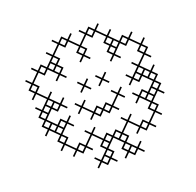

<svg xmlns="http://www.w3.org/2000/svg" viewBox="-97 -463 729 713"><g transform="rotate(-20 268.0 -106.5)"><path d="M232.1 49.3 200.7 17.9 218.6 0 214.3 -4.3 196.4 13.6 178.6 -4.3 174.3 0 192.1 17.9 160.7 49.3 142.9 31.4 125 49.3 93.6 17.9 111.4 0 93.6 -17.9 125 -49.3 142.9 -31.4 147.1 -35.7 129.3 -53.6 147.1 -71.4 142.9 -75.7 125 -57.9 107.1 -75.7 89.3 -57.9 57.9 -89.3 89.3 -120.7 107.1 -102.9 125 -120.7 142.9 -102.9 147.1 -107.1 129.3 -125 147.1 -142.9 142.9 -147.1 125 -129.3 93.6 -160.7 111.4 -178.6 107.1 -182.9 89.3 -165 57.9 -196.4 75.7 -214.3 57.9 -232.1 89.3 -263.6 107.1 -245.7 125 -263.6 156.4 -232.1 138.6 -214.3 142.9 -210 160.7 -227.9 178.6 -210 182.9 -214.3 165 -232.1 182.9 -250 165 -267.9 182.9 -285.7 165 -303.6 196.4 -335 214.3 -317.1 232.1 -335 263.6 -303.6 245.7 -285.7 263.6 -267.9 245.7 -250 250 -245.7 267.9 -263.6 285.7 -245.7 290 -250 272.1 -267.9 290 -285.7 272.1 -303.6 303.6 -335 321.4 -317.1 339.3 -335 370.7 -303.6 352.9 -285.7 370.7 -267.9 352.9 -250 370.7 -232.1 352.9 -214.3 357.1 -210 375 -227.9 392.9 -210 397.1 -214.3 379.3 -232.1 410.7 -263.6 428.6 -245.7 446.4 -263.6 477.9 -232.1 460 -214.3 477.9 -196.4 446.4 -165 428.6 -182.9 424.3 -178.6 442.1 -160.7 410.7 -129.3 392.9 -147.1 388.6 -142.9 406.4 -125 388.6 -107.1 392.9 -102.9 410.7 -120.7 428.6 -102.9 446.4 -120.7 477.9 -89.3 446.4 -57.9 428.6 -75.7 410.7 -57.9 392.9 -75.7 388.6 -71.4 406.4 -53.6 388.6 -35.7 392.9 -31.4 410.7 -49.3 442.1 -17.9 424.3 0 442.1 17.9 410.7 49.3 392.9 31.4 375 49.3 343.6 17.9 361.4 0 357.1 -4.3 339.3 13.6 321.4 -4.3 317.1 0 335 17.9 303.6 49.3 285.7 31.4 267.9 49.3 250 31.4ZM165 53.6 196.4 22.1 227.9 53.6 210 71.4 227.9 89.3 196.4 120.7 178.6 102.9 174.3 107.1 192.1 125 174.3 142.9 178.6 147.1 196.4 129.3 214.3 147.1 232.1 129.3 250 147.1 254.3 142.9 236.4 125 254.3 107.1 236.4 89.3 267.9 57.9 299.3 89.3 281.4 107.1 299.3 125 281.4 142.9 285.7 147.1 303.6 129.3 321.4 147.1 339.3 129.3 357.1 147.1 361.4 142.9 343.6 125 361.4 107.1 357.1 102.9 339.3 120.7 307.9 89.3 325.7 71.4 307.9 53.6 339.3 22.1 370.7 53.6 352.9 71.4 357.1 75.7 375 57.9 392.9 75.7 410.7 57.9 428.6 75.7 432.9 71.4 415 53.6 446.4 22.1 464.3 40 468.6 35.7 450.7 17.9 468.6 0 450.7 -17.9 482.1 -49.3 500 -31.4 504.3 -35.7 486.4 -53.6 504.3 -71.4 486.4 -89.3 504.3 -107.1 486.4 -125 504.3 -142.9 500 -147.1 482.1 -129.3 450.7 -160.7 482.1 -192.1 500 -174.3 504.3 -178.6 486.4 -196.4 504.3 -214.3 486.4 -232.1 504.3 -250 500 -254.3 482.1 -236.4 450.7 -267.9 468.6 -285.7 464.3 -290 446.4 -272.1 428.6 -290 410.7 -272.1 379.3 -303.6 397.1 -321.4 392.9 -325.7 375 -307.9 343.6 -339.3 361.4 -357.1 357.1 -361.4 339.3 -343.6 321.4 -361.4 303.6 -343.6 285.7 -361.4 281.4 -357.1 299.3 -339.3 267.9 -307.9 236.4 -339.3 254.3 -357.1 250 -361.4 232.1 -343.6 214.3 -361.4 196.4 -343.6 178.6 -361.4 174.3 -357.1 192.1 -339.3 160.7 -307.9 142.9 -325.7 138.6 -321.4 156.4 -303.6 125 -272.1 107.1 -290 89.3 -272.1 71.4 -290 67.1 -285.7 85 -267.9 53.6 -236.4 35.7 -254.3 31.4 -250 49.3 -232.1 31.4 -214.3 49.3 -196.4 31.4 -178.6 35.7 -174.3 53.6 -192.1 85 -160.7 53.6 -129.3 35.7 -147.1 31.4 -142.9 49.3 -125 31.4 -107.1 49.3 -89.3 31.4 -71.4 49.3 -53.6 31.4 -35.7 35.7 -31.4 53.6 -49.3 85 -17.9 67.1 0 85 17.9 67.1 35.7 71.4 40 89.3 22.1 120.7 53.6 102.9 71.4 107.1 75.7 125 57.9 142.9 75.7 160.7 57.9 178.6 75.7 182.9 71.4ZM75.7 -35.7 89.3 -49.3 102.9 -35.7 89.3 -22.1ZM71.4 -138.6 85 -125 71.4 -111.4 57.9 -125ZM142.9 -281.4 156.4 -267.9 142.9 -254.3 129.3 -267.9ZM147.1 -250 160.7 -263.6 174.3 -250 160.7 -236.4ZM428.6 -138.6 442.1 -125 428.6 -111.4 415 -125ZM468.6 -107.1 482.1 -120.7 495.7 -107.1 482.1 -93.6ZM464.3 -67.1 477.9 -53.6 464.3 -40 450.7 -53.6ZM432.9 -35.7 446.4 -49.3 460 -35.7 446.4 -22.1ZM290 71.4 303.6 57.9 317.1 71.4 303.6 85ZM214.3 111.4 227.9 125 214.3 138.6 200.7 125ZM232.1 -57.9 200.7 -89.3 218.6 -107.1 214.3 -111.4 196.4 -93.6 178.6 -111.4 174.3 -107.1 192.1 -89.3 174.3 -71.4 178.6 -67.1 196.4 -85 227.9 -53.6 210 -35.7 214.3 -31.4 232.1 -49.3 250 -31.4 267.9 -49.3 285.7 -31.4 303.6 -49.3 321.4 -31.4 325.7 -35.7 307.9 -53.6 339.3 -85 357.1 -67.1 361.4 -71.4 343.6 -89.3 361.4 -107.1 357.1 -111.4 339.3 -93.6 321.4 -111.4 317.1 -107.1 335 -89.3 303.6 -57.9 285.7 -75.7 267.9 -57.9 250 -75.7ZM254.3 -142.9 236.4 -160.7 254.3 -178.6 250 -182.9 232.1 -165 214.3 -182.9 210 -178.6 227.9 -160.7 210 -142.9 214.3 -138.6 232.1 -156.4 250 -138.6ZM325.7 -142.9 307.9 -160.7 325.7 -178.6 321.4 -182.9 303.6 -165 285.7 -182.9 281.4 -178.6 299.3 -160.7 281.4 -142.9 285.7 -138.6 303.6 -156.4 321.4 -138.6ZM40 -71.4 53.6 -85 67.1 -71.4 53.6 -57.9ZM40 -107.1 53.6 -120.7 67.1 -107.1 53.6 -93.6ZM40 -214.3 53.6 -227.9 67.1 -214.3 53.6 -200.7ZM57.9 -53.6 71.4 -67.1 85 -53.6 71.4 -40ZM75.7 0 89.3 -13.6 102.9 0 89.3 13.6ZM75.7 -142.9 89.3 -156.4 102.9 -142.9 89.3 -129.3ZM93.6 -53.6 107.1 -67.1 120.7 -53.6 107.1 -40ZM93.6 -125 107.1 -138.6 120.7 -125 107.1 -111.4ZM93.6 -267.9 107.1 -281.4 120.7 -267.9 107.1 -254.3ZM129.3 53.6 142.9 40 156.4 53.6 142.9 67.1ZM147.1 -285.7 160.7 -299.3 174.3 -285.7 160.7 -272.1ZM200.7 -339.3 214.3 -352.9 227.9 -339.3 214.3 -325.7ZM218.6 107.1 232.1 93.6 245.7 107.1 232.1 120.7ZM218.6 71.4 232.1 57.9 245.7 71.4 232.1 85ZM236.4 53.6 250 40 263.6 53.6 250 67.1ZM236.4 -53.6 250 -67.1 263.6 -53.6 250 -40ZM254.3 -285.7 267.9 -299.3 281.4 -285.7 267.9 -272.1ZM272.1 53.6 285.7 40 299.3 53.6 285.7 67.1ZM272.1 -53.6 285.7 -67.1 299.3 -53.6 285.7 -40ZM290 107.1 303.6 93.6 317.1 107.1 303.6 120.7ZM307.9 125 321.4 111.4 335 125 321.4 138.6ZM307.9 -339.3 321.4 -352.9 335 -339.3 321.4 -325.7ZM361.4 -250 375 -263.6 388.6 -250 375 -236.4ZM361.4 -285.7 375 -299.3 388.6 -285.7 375 -272.1ZM379.3 53.6 392.9 40 406.4 53.6 392.9 67.1ZM379.3 -267.9 392.9 -281.4 406.4 -267.9 392.9 -254.3ZM415 -53.6 428.6 -67.1 442.1 -53.6 428.6 -40ZM415 -267.9 428.6 -281.4 442.1 -267.9 428.6 -254.3ZM432.9 0 446.4 -13.6 460 0 446.4 13.6ZM432.9 -142.9 446.4 -156.4 460 -142.9 446.4 -129.3ZM450.7 -125 464.3 -138.6 477.9 -125 464.3 -111.4ZM468.6 -71.4 482.1 -85 495.7 -71.4 482.1 -57.9ZM468.6 -214.3 482.1 -227.9 495.7 -214.3 482.1 -200.7Z"/></g></svg>

Font: Gossip Icons Low Cross Stitch
Style: Regular
Weight: 300
Designer: Deborah Khodanovich
Version: Version 1.001;Glyphs 3.3.1 (3343)